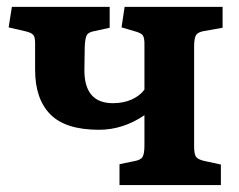

<svg xmlns="http://www.w3.org/2000/svg" viewBox="-20 -533 687 553"><path d="M324.2 0V-60.1L366.2 -68.8Q384.8 -71.8 390.4 -80.8Q396 -89.8 396 -113.8V-201.2Q334.5 -159.2 265.1 -159.2Q168.9 -159.2 125 -203.6Q81.1 -248 81.1 -332V-410.2Q81.1 -426.8 75.4 -432.9Q69.8 -439 53.2 -442.9L4.9 -454.1L14.2 -513.2H295.9V-453.1L253.9 -443.8Q235.4 -440.9 230.2 -432.1Q225.1 -423.3 224.1 -398.9L223.1 -334Q221.7 -235.8 305.2 -235.8Q335.9 -235.8 359.6 -246.6Q383.3 -257.3 396 -274.9V-410.2Q395.5 -426.8 390.1 -432.6Q384.8 -438.5 368.2 -442.9L330.1 -454.1L338.9 -513.2H621.1V-453.1L568.8 -443.8Q550.3 -440.9 544.7 -431.9Q539.1 -422.9 539.1 -398.9V-111.8Q539.1 -88.9 544.7 -81.3Q550.3 -73.7 566.9 -69.8L616.2 -59.1V0Z"/></svg>

Font: Literata Book
Style: Bold
Weight: 700
Designer: Latin by Veronika Burian and Jose Scaglione. Greek by Irene Vlachou. Cyrillic by Vera Evstafieva
Foundry: TypeTogether
Version: Version 2.003;PS 002.003;hotconv 1.0.88;makeotf.lib2.5.64775